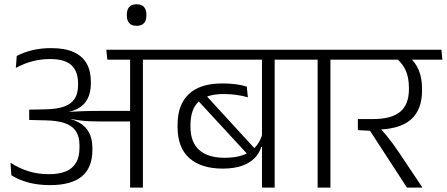

<svg xmlns="http://www.w3.org/2000/svg" viewBox="-20 -858 2043 878"><path d="M750.5 -585 746 -630.5H466L471 -585ZM575 0H633.5V-601.5H575ZM28 -114 32 -56.5Q66.5 -35 110.5 -23.2Q154.5 -11.5 209 -11.5Q306 -11.5 354.2 -51.2Q402.5 -91 402.5 -173V-182Q402.5 -223 387 -252.2Q371.5 -281.5 339 -299Q306.5 -316.5 255 -322.5L254.5 -341.5Q302.5 -344 333.8 -360.2Q365 -376.5 380.2 -405.8Q395.5 -435 395.5 -476.5V-484.5Q395.5 -533 376.5 -567Q357.5 -601 317.5 -619.5Q277.5 -638 214.5 -638Q167.5 -638 128 -628.5Q88.5 -619 56.5 -602L52.5 -547.5Q90 -568 129 -578Q168 -588 209 -588Q277 -588 307 -559.5Q337 -531 337 -476.5V-469Q337 -431 321.8 -407Q306.5 -383 273.8 -371Q241 -359 187.5 -358L113.5 -356.5V-309.5L191 -307.5Q243.5 -306.5 277.2 -294.5Q311 -282.5 327.2 -257.8Q343.5 -233 343.5 -194V-183Q343.5 -140.5 327.8 -113.8Q312 -87 280.8 -74.2Q249.5 -61.5 204 -61.5Q153 -61.5 110 -75Q67 -88.5 28 -114ZM249.5 -346.5V-316.5L301.5 -307L302.5 -314Q325.5 -310 346.5 -307.2Q367.5 -304.5 390.8 -303.5Q414 -302.5 443.5 -302.5H597.5V-351H442.5Q412.5 -351 389 -350.5Q365.5 -350 343.5 -349Q321.5 -348 297 -346.5L296.5 -351.5Z M604.5 -740Q628 -740 638.8 -752.5Q649.5 -765 649.5 -787.5V-791Q649.5 -813.5 638.5 -826Q627.5 -838.5 604.5 -838.5Q581.5 -838.5 570.8 -826Q560 -813.5 560 -791V-787Q560 -765 570.8 -752.5Q581.5 -740 604.5 -740Z M1236 -600.5H1178V0H1236ZM1121 -585H1353.5L1348.5 -630.5H1116ZM719 -585H1276.5L1272 -630.5H714.5ZM872 -412.5 1116 -148 1150.5 -172.5 913 -431.5ZM792 -277.5Q792 -182.5 846 -134.8Q900 -87 998.5 -87Q1050.5 -87 1086.8 -100Q1123 -113 1144.5 -135.2Q1166 -157.5 1175 -186H1182.5L1179.5 -244.5Q1165 -192.5 1123.2 -164.5Q1081.5 -136.5 1007 -136.5Q931.5 -136.5 891.2 -171.8Q851 -207 851 -279V-285.5Q851 -358 888 -393Q925 -428 1002.5 -428Q1032.5 -428 1060.2 -424.2Q1088 -420.5 1113.5 -413L1108.5 -462Q1085 -469.5 1056.5 -473Q1028 -476.5 996.5 -476.5Q895.5 -476.5 843.8 -428.2Q792 -380 792 -287Z M1491 0V-600.5H1432.5V0ZM1608 -585 1603.5 -630.5H1315L1320.5 -585Z M2003 -585 1998.5 -630.5H1570L1574.5 -585ZM1910 0V-3L1806 -158.5Q1790 -182.5 1776 -201.5Q1762 -220.5 1747 -238.8Q1732 -257 1713.5 -277.5V-295.5L1616.5 -313.5V-263L1672 -260L1841 0ZM1851.5 -596H1785.5Q1817.5 -573.5 1833.8 -539.2Q1850 -505 1850 -455.5V-450Q1850 -380.5 1810.2 -347Q1770.5 -313.5 1684.5 -313.5H1616.5L1661 -265H1698.5Q1808 -266.5 1859 -311.2Q1910 -356 1910 -445V-451.5Q1910 -501.5 1894.5 -538Q1879 -574.5 1851.5 -596Z"/></svg>

Font: Anek Devanagari Medium Light
Style: Regular
Weight: 300
Version: Version 1.003